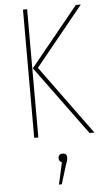

<svg xmlns="http://www.w3.org/2000/svg" viewBox="-62 -720 557 1016"><g transform="rotate(-5 216.5 -211.5)"><path d="M122.1 -681.2V0H100.1V-681.2ZM407.2 -681.2 151.9 -367.2 419.9 0H394L125 -367.2L380.9 -681.2ZM242.2 96.2Q265.1 96.2 265.1 119.1Q265.1 123.5 264.2 128.4Q263.2 133.3 262.2 136.7Q261.2 140.1 258.1 149.2Q254.9 158.2 252.9 164.1L224.1 257.8H209L234.9 142.1Q219.2 135.3 219.2 119.1Q219.2 108.9 225.1 102.5Q231 96.2 242.2 96.2Z"/></g></svg>

Font: Fira Sans Compressed Thin
Style: Regular
Weight: 100
Width: 1
Designer: Carrois Corporate & Edenspiekermann AG
Foundry: Carrois Corporate GbR & Edenspiekermann AG
Version: Version 4.203;PS 004.203;hotconv 1.0.88;makeotf.lib2.5.64775